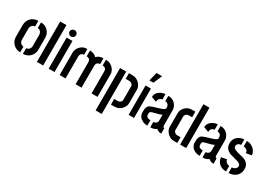

<svg xmlns="http://www.w3.org/2000/svg" viewBox="7 -1748 4068 2924"><g transform="rotate(30 2041.0 -285.5)"><path d="M213 1Q175 1 143 -12.5Q111 -26 87.5 -50Q64 -74 51 -104.5Q38 -135 38 -169V-378Q38 -412 50 -443.5Q62 -475 85 -499.5Q108 -524 140 -538Q172 -552 213 -552V-453Q189 -453 173 -441Q157 -429 148.5 -410.5Q140 -392 140 -370V-177Q140 -158 149 -140Q158 -122 174.5 -110.5Q191 -99 213 -99ZM260 1V-99Q282 -99 298 -110.5Q314 -122 322.5 -139.5Q331 -157 331 -176V-370Q331 -391 323 -410Q315 -429 298.5 -441Q282 -453 260 -453V-552Q300 -552 332 -538Q364 -524 386.5 -499.5Q409 -475 421 -443.5Q433 -412 433 -378V-169Q433 -135 420 -104Q407 -73 383.5 -49.5Q360 -26 328.5 -12.5Q297 1 260 1Z M506 0V-710H616V0Z M713 0V-547H816V0ZM763 -593Q740 -593 722.5 -610Q705 -627 705 -650Q705 -673 722.5 -690Q740 -707 763 -707Q787 -707 804 -690Q821 -673 821 -650Q821 -627 804 -610Q787 -593 763 -593Z M1187 0V-389Q1187 -415 1170.5 -433.5Q1154 -452 1120 -452V-554Q1163 -554 1190.5 -541Q1218 -528 1239 -506Q1259 -528 1286.5 -541Q1314 -554 1357 -554V-452Q1323 -452 1307 -433.5Q1291 -415 1291 -389V0ZM906 0V-402Q906 -423 916 -448.5Q926 -474 946.5 -498.5Q967 -523 998.5 -538.5Q1030 -554 1074 -554V-452Q1041 -452 1025.5 -432.5Q1010 -413 1010 -389V0ZM1467 0V-389Q1467 -417 1451 -434.5Q1435 -452 1401 -452V-554Q1445 -554 1477.5 -538Q1510 -522 1531 -497.5Q1552 -473 1562 -447.5Q1572 -422 1572 -402V0Z M1808 0V-100H1868Q1893 -100 1907.5 -109.5Q1922 -119 1928.5 -131Q1935 -143 1935 -152V-399Q1935 -407 1928.5 -419.5Q1922 -432 1906.5 -442.5Q1891 -453 1864 -453H1806V-552H1864Q1908 -552 1940.5 -536Q1973 -520 1994.5 -496Q2016 -472 2026.5 -446Q2037 -420 2037 -402V-150Q2037 -131 2026.5 -105.5Q2016 -80 1995.5 -56Q1975 -32 1942.5 -16Q1910 0 1867 0ZM1650 193V-552H1758V193Z M2131 -612 2168 -764H2266L2201 -612ZM2119 0V-516H2214V0Z M2448 0Q2396 0 2359 -19.5Q2322 -39 2302.5 -68.5Q2283 -98 2283 -128V-178Q2283 -190 2286 -207Q2289 -224 2299.5 -242.5Q2310 -261 2335 -274Q2351 -282 2379.5 -291Q2408 -300 2439.5 -309Q2471 -318 2500 -328Q2529 -338 2547.5 -349Q2566 -360 2566 -372V-393Q2566 -413 2556.5 -428Q2547 -443 2532 -451Q2517 -459 2498 -459V-553Q2555 -553 2591.5 -528Q2628 -503 2646.5 -466.5Q2665 -430 2665 -399V-129Q2665 -123 2669.5 -109.5Q2674 -96 2692 -96V0Q2661 0 2640.5 -9.5Q2620 -19 2605 -34Q2586 -17 2558 -8.5Q2530 0 2499 0V-95Q2519 -95 2534 -102.5Q2549 -110 2557.5 -124.5Q2566 -139 2566 -158V-261Q2547 -250 2520.5 -241.5Q2494 -233 2465 -226.5Q2436 -220 2414 -213.5Q2392 -207 2383 -201Q2371 -193 2371 -172V-150Q2371 -131 2379.5 -119Q2388 -107 2405.5 -101Q2423 -95 2448 -95ZM2380 -380 2290 -414Q2290 -454 2313.5 -485Q2337 -516 2373.5 -534.5Q2410 -553 2448 -553V-458Q2429 -458 2413.5 -449Q2398 -440 2389 -423Q2380 -406 2380 -380Z M2916 0Q2874 0 2843.5 -16.5Q2813 -33 2792.5 -57.5Q2772 -82 2762.5 -107Q2753 -132 2753 -150V-402Q2753 -423 2763.5 -448.5Q2774 -474 2795 -497Q2816 -520 2845.5 -535Q2875 -550 2913 -550H2975V-451H2914Q2895 -451 2881 -442Q2867 -433 2859.5 -420Q2852 -407 2852 -398V-152Q2852 -142 2860.5 -130Q2869 -118 2883 -109Q2897 -100 2915 -100H2975V0ZM3025 0V-710H3131V0Z M3367 0Q3315 0 3278 -19.5Q3241 -39 3221.5 -68.5Q3202 -98 3202 -128V-178Q3202 -190 3205 -207Q3208 -224 3218.5 -242.5Q3229 -261 3254 -274Q3270 -282 3298.5 -291Q3327 -300 3358.5 -309Q3390 -318 3419 -328Q3448 -338 3466.5 -349Q3485 -360 3485 -372V-393Q3485 -413 3475.5 -428Q3466 -443 3451 -451Q3436 -459 3417 -459V-553Q3474 -553 3510.5 -528Q3547 -503 3565.5 -466.5Q3584 -430 3584 -399V-129Q3584 -123 3588.5 -109.5Q3593 -96 3611 -96V0Q3580 0 3559.5 -9.5Q3539 -19 3524 -34Q3505 -17 3477 -8.5Q3449 0 3418 0V-95Q3438 -95 3453 -102.5Q3468 -110 3476.5 -124.5Q3485 -139 3485 -158V-261Q3466 -250 3439.5 -241.5Q3413 -233 3384 -226.5Q3355 -220 3333 -213.5Q3311 -207 3302 -201Q3290 -193 3290 -172V-150Q3290 -131 3298.5 -119Q3307 -107 3324.5 -101Q3342 -95 3367 -95ZM3299 -380 3209 -414Q3209 -454 3232.5 -485Q3256 -516 3292.5 -534.5Q3329 -553 3367 -553V-458Q3348 -458 3332.5 -449Q3317 -440 3308 -423Q3299 -406 3299 -380Z M3879 5V-92Q3896 -92 3915.5 -99.5Q3935 -107 3949 -122.5Q3963 -138 3963 -162Q3963 -184 3943 -198Q3923 -212 3892.5 -221Q3862 -230 3827 -238.5Q3792 -247 3762 -257Q3742 -265 3720 -281Q3698 -297 3682 -324Q3666 -351 3666 -392Q3666 -439 3683.5 -470.5Q3701 -502 3727.5 -521Q3754 -540 3782.5 -548Q3811 -556 3833 -556V-460Q3810 -460 3794 -451Q3778 -442 3770 -428Q3762 -414 3762 -399Q3762 -377 3782.5 -362Q3803 -347 3844.5 -334.5Q3886 -322 3951 -306Q3968 -303 3987 -293Q4006 -283 4023 -267Q4040 -251 4051 -226.5Q4062 -202 4062 -168Q4062 -114 4037.5 -75Q4013 -36 3971 -15.5Q3929 5 3879 5ZM3835 5Q3776 5 3737.5 -18Q3699 -41 3680 -76Q3661 -111 3661 -145L3757 -163Q3757 -142 3769.5 -126.5Q3782 -111 3800 -102Q3818 -93 3835 -92ZM3957 -387Q3957 -416 3941.5 -431.5Q3926 -447 3906.5 -453.5Q3887 -460 3877 -460L3878 -556Q3930 -556 3969 -532.5Q4008 -509 4030 -474Q4052 -439 4052 -403Z"/></g></svg>

Font: Stick No Bills ExtraLight SemiBold
Style: Regular
Weight: 600
Version: Version 2.000